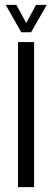

<svg xmlns="http://www.w3.org/2000/svg" viewBox="-20 -774 216 794"><path d="M54.5 0V-600H121V0ZM68 -640.5 3.5 -754H47.5L88.5 -679L129 -754H173.5L108.5 -640.5Z"/></svg>

Font: Big Shoulders Stencil Display
Style: Regular
Weight: 400
Designer: Patric King
Foundry: XO Type Co
Version: Version 1.000